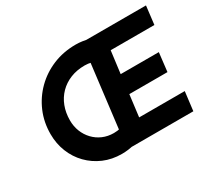

<svg xmlns="http://www.w3.org/2000/svg" viewBox="-146 -981 1330 1225"><g transform="rotate(-30 519.5 -368.0)"><path d="M557 -594Q545 -597 533 -598.5Q521 -600 508 -600Q450 -600 403 -581Q356 -562 322 -527.5Q288 -493 270 -446Q252 -399 252 -343Q252 -299 267 -261Q282 -223 309.5 -194Q337 -165 374 -149Q411 -133 455 -133Q468 -133 480.5 -134.5Q493 -136 506 -139L526 -4Q503 2 480 5Q457 8 433 8Q361 8 300.5 -18Q240 -44 195 -90Q150 -136 125.5 -197.5Q101 -259 101 -329Q101 -416 133 -491Q165 -566 222.5 -623Q280 -680 357 -712Q434 -744 525 -744Q550 -744 573.5 -740.5Q597 -737 619 -731ZM567 -736H1039L1023 -601H701L680 -437H961L945 -299H664L644 -139H980L963 0H477Z"/></g></svg>

Font: Josefin Sans Thin
Style: Bold Italic
Weight: 700
Italic angle: -7°
Version: Version 2.000